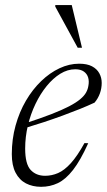

<svg xmlns="http://www.w3.org/2000/svg" viewBox="-20 -710 412 740"><path d="M270 -443Q240.5 -443 212.5 -425.8Q184.5 -408.5 160 -378.5Q135.5 -348.5 116.8 -309.5Q98 -270.5 87.5 -226.5Q77 -182.5 77 -137.5Q77 -78 98 -55.2Q119 -32.5 154 -32.5Q179.5 -32.5 203.8 -43Q228 -53.5 253 -81Q278 -108.5 305.5 -158.5L320 -158Q290 -91.5 261.5 -55Q233 -18.5 203 -4.2Q173 10 138.5 10Q105.5 10 80 -3.2Q54.5 -16.5 40 -44.5Q25.5 -72.5 25.5 -116Q25.5 -173.5 40 -226Q54.5 -278.5 80 -322Q105.5 -365.5 138.8 -397.5Q172 -429.5 209.5 -447Q247 -464.5 285 -464.5Q315.5 -464.5 334.5 -454.5Q353.5 -444.5 362.8 -427.5Q372 -410.5 372 -390.5Q372 -369.5 365 -350Q358 -330.5 344.5 -314.5Q320 -303 288.5 -290.2Q257 -277.5 221.5 -264.5Q186 -251.5 148.8 -239.2Q111.5 -227 75 -216L76 -234.5Q135.5 -253.5 177.2 -269.8Q219 -286 246.2 -300.2Q273.5 -314.5 289 -327.5Q304.5 -340.5 311.5 -353Q318.5 -365.5 320.5 -378.5Q324 -396.5 319.8 -411Q315.5 -425.5 303.2 -434.2Q291 -443 270 -443ZM296 -526H279.5L193 -684.5V-690.5H256.5Z"/></svg>

Font: Newsreader 36pt Light
Style: Italic
Weight: 300
Italic angle: -17°
Designer: Hugues Gentile
Foundry: Production Type
Version: Version 1.003